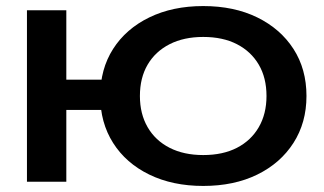

<svg xmlns="http://www.w3.org/2000/svg" viewBox="-20 -600 1069 634"><path d="M651 14Q550 14 473 -23.5Q396 -61 353.5 -128Q311 -195 311 -283Q311 -372 353.5 -438.5Q396 -505 473 -542.5Q550 -580 651 -580Q753 -580 829.5 -542.5Q906 -505 949 -438.5Q992 -372 992 -283Q992 -195 949 -128Q906 -61 829.5 -23.5Q753 14 651 14ZM69 0V-566H199V0ZM141 -237V-337H391V-237ZM651 -88Q716 -88 762.5 -112Q809 -136 834.5 -180Q860 -224 860 -283Q860 -343 834.5 -386.5Q809 -430 762.5 -454Q716 -478 651 -478Q587 -478 540 -454Q493 -430 467.5 -386.5Q442 -343 442 -283Q442 -224 467.5 -180Q493 -136 540 -112Q587 -88 651 -88Z"/></svg>

Font: Bounded
Style: Regular
Weight: 400
Designer: Vlad Churkin
Version: Version 1.0